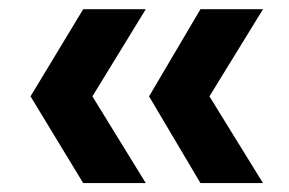

<svg xmlns="http://www.w3.org/2000/svg" viewBox="-20 -436 642 427"><path d="M165 -28.8 47.9 -221.7 165 -415.5H304.2L185.5 -221.7L304.2 -28.8ZM425.8 -28.8 311.5 -221.7 425.8 -415.5H564.9L445.8 -221.7L564.9 -28.8Z"/></svg>

Font: Kameron
Style: Regular
Weight: 400
Designer: Vernon Adams
Foundry: Vernon Adams
Version: Version 1.100